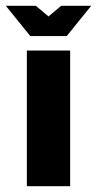

<svg xmlns="http://www.w3.org/2000/svg" viewBox="-68 -645 336 665"><path d="M-48 -625H56L100 -588L144 -625H248L163 -520H37ZM25 -470H175V0H25Z"/></svg>

Font: Smooch Sans Black
Style: Regular
Weight: 900
Designer: Robert E. Leuschke
Foundry: Robert E. Leuschke
Version: Version 1.010; ttfautohint (v1.8.3)